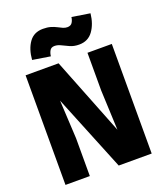

<svg xmlns="http://www.w3.org/2000/svg" viewBox="-165 -1041 981 1149"><g transform="rotate(-20 325.0 -466.0)"><path d="M51 0V-698H261L456 -204L445 -458V-698H600V0H390L193 -485L206 -240V0ZM232 -753 119 -771Q124 -838 154.5 -881Q185 -924 243 -924Q271 -924 291.5 -918Q312 -912 328 -903.5Q344 -895 357.5 -889Q371 -883 385 -883Q407 -883 416.5 -898Q426 -913 428 -932L543 -914Q536 -848 504.5 -804.5Q473 -761 416 -761Q384 -761 359 -772Q334 -783 313.5 -793.5Q293 -804 273 -804Q252 -804 243 -788.5Q234 -773 232 -753Z"/></g></svg>

Font: Azeret Mono Thin
Style: Bold
Weight: 700
Version: Version 1.002